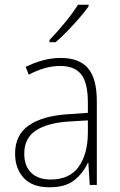

<svg xmlns="http://www.w3.org/2000/svg" viewBox="-20 -785 508 815"><path d="M238 -539Q316 -539 353.5 -495.5Q391 -452 391 -355V0H361L355 -94H353Q334 -52 296.5 -21Q259 10 190 10Q117 10 80.5 -30Q44 -70 44 -133Q44 -212 102 -252.5Q160 -293 267 -300L353 -306V-349Q353 -434 324.5 -469.5Q296 -505 236 -505Q204 -505 171 -496Q138 -487 102 -468L89 -501Q123 -518 160.5 -528.5Q198 -539 238 -539ZM270 -269Q180 -263 131.5 -230.5Q83 -198 83 -133Q83 -80 112.5 -51.5Q142 -23 195 -23Q275 -23 313.5 -76.5Q352 -130 353 -219V-274ZM356 -758Q340 -735 316 -707.5Q292 -680 266 -653Q240 -626 216 -606H190V-615Q222 -648 256 -689.5Q290 -731 311 -765H356Z"/></svg>

Font: Noto Sans Sinhala UI SemiCondensed ExtraLight
Style: Regular
Weight: 200
Width: 4
Designer: Jelle Bosma - Monotype Design Team
Foundry: Monotype Imaging Inc.
Version: Version 2.006; ttfautohint (v1.8.4.7-5d5b)